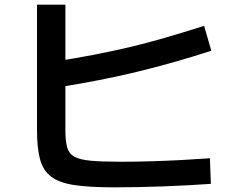

<svg xmlns="http://www.w3.org/2000/svg" viewBox="-20 -777 1040 825"><path d="M471 28Q366 28 301 18.5Q236 9 200.5 -17.5Q165 -44 152 -92.5Q139 -141 139 -219V-757H261V-217Q261 -171 268.5 -144Q276 -117 299 -104Q322 -91 369.5 -86.5Q417 -82 497 -82Q560 -82 628.5 -84Q697 -86 762.5 -89.5Q828 -93 882 -97L886 13Q842 16 789 19Q736 22 679.5 24Q623 26 569.5 27Q516 28 471 28ZM218 -513Q307 -527 385 -542Q463 -557 537 -574.5Q611 -592 688.5 -614.5Q766 -637 857 -666L888 -559Q725 -506 567 -468Q409 -430 236 -403Z"/></svg>

Font: M PLUS 1 SemiBold
Style: Regular
Weight: 600
Designer: Coji Morishita
Foundry: UNDERFOREST DESIGN
Version: Version 1.001